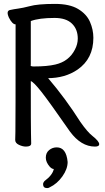

<svg xmlns="http://www.w3.org/2000/svg" viewBox="-20 -735 540 985"><path d="M113 17Q96 17 77 8Q58 -1 58 -17Q58 -29 59 -58.5Q60 -88 60 -610Q43 -610 25 -646Q19 -660 19 -668Q19 -682 33 -684Q51 -688 73.5 -691Q96 -694 131 -703Q173 -715 262 -715Q337 -715 380.5 -689Q424 -663 441.5 -623Q459 -583 459 -541Q459 -434 378 -378Q314 -334 224 -334H227Q318 -227 392 -110Q429 -57 455 -37Q489 -10 489 5Q489 17 467 17Q396 17 339 -60Q232 -214 192 -264.5Q152 -315 138 -319Q138 -81 139 -48.5Q140 -16 140 1Q140 17 113 17ZM222 230Q201 230 201 210Q201 202 208 194Q250 163 256 132Q246 132 235 120Q215 97 215 74Q215 49 232 35Q249 21 271 21Q320 21 327 96Q327 132 300 170Q273 208 235 226Q229 230 222 230ZM153 -394Q222 -394 264 -404Q333 -420 364 -480Q379 -508 379 -537Q379 -585 349 -614Q319 -643 260 -643Q181 -643 138 -627V-404L137 -400Q137 -394 153 -394Z"/></svg>

Font: LXGW WenKai Mono Medium
Style: Regular
Weight: 500
Monospace: yes
Designer: LXGW / Fontworks Inc.
Foundry: LXGW / Fontworks Inc.
Version: Version 1.520; June 14, 2025